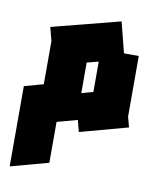

<svg xmlns="http://www.w3.org/2000/svg" viewBox="-75 -509 615 754"><g transform="rotate(10 232.5 -131.5)"><path d="M15 187V-133L91 -154V-326L77 -380L349 -450L380 -328H439V-86L450 -45L259 7L247 -39L166 -17V146ZM242 -145 288 -158V-279L242 -267V-146Z"/></g></svg>

Font: Blaka Ink
Style: Regular
Weight: 400
Designer: Mohamed Gaber
Foundry: Kief Type Foundry
Version: Version 1.003; ttfautohint (v1.8.4.7-5d5b)